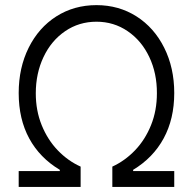

<svg xmlns="http://www.w3.org/2000/svg" viewBox="-20 -737 760 757"><path d="M53.7 -62.5H215.8V-67.4Q136.7 -114.7 95.2 -191.2Q53.7 -267.6 53.7 -370.1Q53.7 -469.7 93 -548.8Q132.3 -627.9 202.1 -672.4Q272 -716.8 360.4 -716.8Q448.2 -716.8 518.1 -672.4Q587.9 -627.9 627.4 -548.8Q667 -469.7 667 -370.1Q667 -268.1 625.2 -191.4Q583.5 -114.7 504.9 -67.4V-62.5H667V0H422.9V-80.1Q472.7 -103 512.5 -144.5Q552.2 -186 575.4 -243.4Q598.6 -300.8 598.6 -369.1Q599.1 -447.8 568.6 -512.2Q538.1 -576.7 483.4 -614Q428.7 -651.4 360.4 -651.4Q291.5 -651.4 236.8 -614Q182.1 -576.7 151.6 -512.2Q121.1 -447.8 121.1 -369.1Q121.1 -300.8 144.5 -243.2Q168 -185.5 208 -144Q248 -102.5 297.9 -80.1V0H53.7Z"/></svg>

Font: Pretendard Light
Style: Regular
Weight: 300
Designer: Base glyphs from Inter by Rasmus Andersson; Hangeul glyphs from Noto Sans CJK(Source Han Sans) by Jang Soo-young and Kan
Foundry: Kil Hyung-jin
Version: Version 1.309